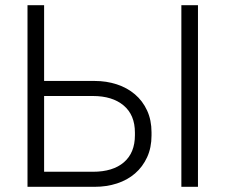

<svg xmlns="http://www.w3.org/2000/svg" viewBox="-20 -720 869 740"><path d="M150 -58H338Q415 -58 457.5 -94.5Q500 -131 500 -199V-209Q500 -277 456.5 -313.5Q413 -350 338 -350H150ZM150 -700V-408H345Q390 -408 430 -395Q470 -382 500 -356.5Q530 -331 547 -294Q564 -257 564 -210V-198Q564 -151 547 -114Q530 -77 500.5 -51.5Q471 -26 431 -13Q391 0 345 0H86V-700ZM743 0H679V-700H743Z"/></svg>

Font: Space Grotesk Light
Style: Regular
Weight: 300
Designer: Florian Karsten
Foundry: Florian Karsten
Version: Version 2.000